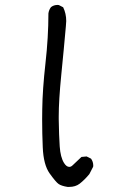

<svg xmlns="http://www.w3.org/2000/svg" viewBox="-20 -755 540 763"><path d="M147.5 -281.2Q147.5 -223.6 149.9 -169.9Q152.8 -100.1 177.2 -65.9Q202.1 -31.2 213.1 -23.7Q224.1 -16.1 248.5 -12.2Q252 -12.2 254.9 -12.2Q279.8 -12.2 296.4 -24.9Q315.9 -40 335 -63L350.1 -92.3Q350.6 -94.7 350.6 -96.7Q350.6 -112.3 341.8 -124.5L324.2 -133.3L303.7 -131.3L268.6 -98.1Q262.2 -91.8 255.4 -91.8Q244.1 -91.8 234.4 -107.4Q220.2 -130.4 217.3 -173.1Q214.4 -215.8 213.4 -281.2Q213.4 -286.6 213.4 -292.5Q213.4 -356 223.6 -458.5Q233.9 -561 241.7 -649.9Q243.2 -663.1 243.2 -671.4Q243.2 -701.2 231 -726.1L213.9 -734.9Q211.4 -735.4 209 -735.4Q193.4 -735.4 182.6 -726.6Q174.3 -715.8 172.4 -701.7Q172.4 -606.9 160.6 -502.9Q148.9 -398.9 147.9 -320.3Q147.5 -300.3 147.5 -281.2Z"/></svg>

Font: Bakudai
Style: Light
Weight: 300
Version: Version 1.48